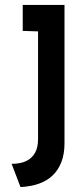

<svg xmlns="http://www.w3.org/2000/svg" viewBox="-20 -720 322 777"><path d="M241 -140V-700H72V-595L134 -593V-157Q134 -124 122 -102Q110 -80 86.5 -68.5Q63 -57 27 -57L63 37Q104 35 137 23.5Q170 12 193 -10Q216 -32 228.5 -64.5Q241 -97 241 -140Z"/></svg>

Font: Advent Pro
Style: Regular
Weight: 400
Designer: VivaRado, Andreas Kalpakidis
Foundry: VivaRado, Andreas Kalpakidis
Version: Version 3.000